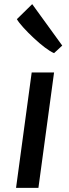

<svg xmlns="http://www.w3.org/2000/svg" viewBox="-20 -907 332 927"><path d="M57.5 0 133 -557H241L165.5 0ZM241 -650.5Q223.5 -657.5 197 -677.5Q170.5 -697.5 142.8 -723.5Q115 -749.5 92.8 -774Q70.5 -798.5 61.5 -814.5L135.5 -887L280.5 -687Z"/></svg>

Font: Koeln Type Sans
Style: Italic
Weight: 400
Italic angle: -7.5°
Designer: Eben Sorkin
Foundry: Eben Sorkin
Version: Version 2.001